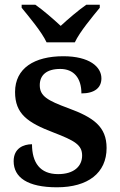

<svg xmlns="http://www.w3.org/2000/svg" viewBox="-20 -786 509 816"><path d="M178 -606H298C319 -651 373 -715 404 -753V-766H347C315 -744 268 -704 238 -676C208 -704 162 -744 130 -766H72V-753C103 -715 157 -651 178 -606ZM222 10C354 10 433 -51 433 -157C433 -248 377 -287 271 -326C181 -359 149 -378 149 -424C149 -466 177 -493 236 -493C293 -493 326 -455 326 -389C382 -389 411 -413 411 -453C411 -502 360 -547 249 -547C126 -547 44 -496 44 -395C44 -302 97 -265 207 -223C298 -188 329 -170 329 -125C329 -80 295 -46 227 -46C150 -46 116 -95 116 -173C80 -173 38 -156 38 -101C38 -32 97 10 222 10Z"/></svg>

Font: Noto Serif Gurmukhi SemiBold
Style: Regular
Weight: 600
Designer: Vaibhav Singh and the Monotype Design Team
Foundry: Monotype Imaging Inc.
Version: Version 2.004